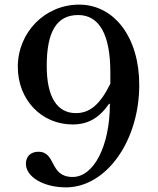

<svg xmlns="http://www.w3.org/2000/svg" viewBox="-20 -800 683 830"><path d="M57 -511C57 -369 159 -262 294 -262C361 -262 409 -290 452 -352L455 -350C455 -170 386 -35 294 -35C192 -35 224 -144 146 -144C113 -144 92 -124 92 -92C92 -35 169 10 265 10C439 10 582 -190 582 -433C582 -637 475 -780 322 -780C175 -780 57 -661 57 -511ZM457 -487V-438C413 -349 369 -311 308 -311C226 -311 182 -382 182 -515C182 -665 226 -735 318 -735C409 -735 457 -651 457 -487Z"/></svg>

Font: Libre Baskerville
Style: Regular
Weight: 400
Designer: Pablo Impallari, Rodrigo Fuenzalida
Foundry: Pablo Impallari, Rodrigo Fuenzalida
Version: Version 1.051;Glyphs 3.2.3 (3260)